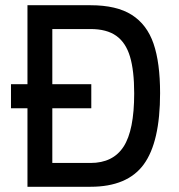

<svg xmlns="http://www.w3.org/2000/svg" viewBox="-20 -714 685 734"><path d="M85 -300H22V-392H85V-694H326Q426 -694 484 -657Q542 -620 567 -547Q592 -474 592 -358Q592 -171 529.5 -85.5Q467 0 326 0H85ZM326 -91Q412 -91 452.5 -153.5Q493 -216 493 -357Q493 -444 477 -497.5Q461 -551 424.5 -577Q388 -603 326 -603H180V-392H329V-300H180V-91Z"/></svg>

Font: sheba-seeBold
Style: Regular
Weight: 600
Designer: Mohamed Galeb, the designers
Foundry: Kief Type Foundry
Version: Version 2.010; ttfautohint (v1.5.33-1714) -l 8 -r 50 -G 200 